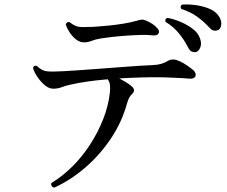

<svg xmlns="http://www.w3.org/2000/svg" viewBox="-20 -818 1040 879"><path d="M228 41Q220 39 216.5 33Q213 27 215 20Q265 -10 310.5 -55Q356 -100 392 -155.5Q428 -211 452 -271.5Q476 -332 483 -393Q485 -413 483.5 -428Q482 -443 473 -455Q425 -451 382.5 -445Q340 -439 305 -431Q280 -426 263 -419Q246 -412 223 -412Q204 -412 184.5 -428.5Q165 -445 150.5 -467Q136 -489 131 -507Q136 -521 149 -516Q171 -494 195.5 -491.5Q220 -489 268 -492H270Q293 -493 334 -496Q375 -499 424.5 -502.5Q474 -506 523.5 -510Q573 -514 614 -516.5Q655 -519 679 -520Q702 -521 717.5 -525.5Q733 -530 752 -541Q773 -552 804 -537Q818 -531 837.5 -517.5Q857 -504 866 -496Q880 -481 874.5 -468.5Q869 -456 846 -458Q825 -460 790 -461.5Q755 -463 730 -464Q681 -465 628.5 -463.5Q576 -462 526 -459Q541 -451 556 -442Q571 -433 580 -425Q605 -406 584 -387Q577 -380 572 -371.5Q567 -363 562 -346Q539 -261 488.5 -185Q438 -109 370 -50.5Q302 8 228 41ZM365 -624Q345 -624 327.5 -638Q310 -652 298 -671Q286 -690 281 -705Q284 -719 298 -717Q313 -705 326 -699.5Q339 -694 358 -694Q377 -694 407 -695Q437 -697 474 -700.5Q511 -704 546.5 -710Q582 -716 606 -723Q607 -723 609 -724Q619 -727 628 -728Q637 -729 648 -724Q682 -710 700 -689Q712 -676 706 -665Q700 -654 680 -656Q656 -659 623 -658Q590 -657 555 -654.5Q520 -652 490 -648.5Q460 -645 442 -642Q417 -638 399.5 -631Q382 -624 365 -624ZM878 -580Q869 -578 859 -581.5Q849 -585 841 -601Q823 -636 799 -665.5Q775 -695 738 -718Q733 -732 747 -736Q776 -731 807.5 -717.5Q839 -704 863.5 -685Q888 -666 896 -641Q904 -618 897 -601Q890 -584 878 -580ZM980 -681Q972 -677 961.5 -677.5Q951 -678 939 -691Q913 -720 882 -742Q851 -764 810 -777Q806 -783 807.5 -789Q809 -795 814 -797Q843 -799 876.5 -794.5Q910 -790 938.5 -778Q967 -766 981 -745Q995 -725 993 -706Q991 -687 980 -681Z"/></svg>

Font: Zen Old Mincho Medium
Style: Regular
Weight: 500
Designer: Yoshimichi Ohira
Foundry: Positype
Version: Version 1.500